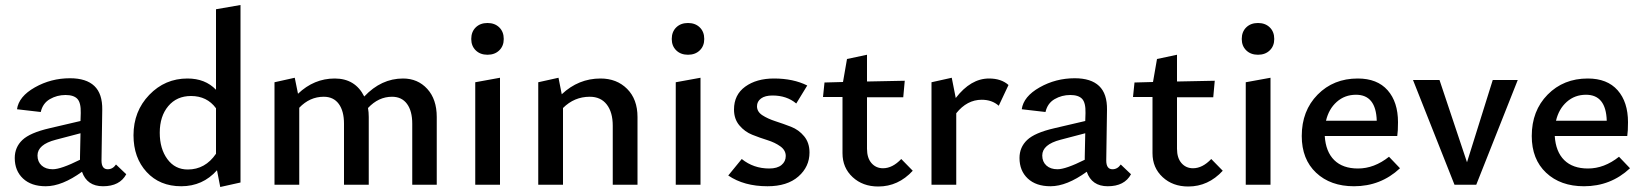

<svg xmlns="http://www.w3.org/2000/svg" viewBox="-20 -739 6576 768"><path d="M444 -81 485 -42Q459 6 392 6Q328 6 308 -52Q228 6 163 6Q105 6 72 -25Q39 -56 39 -107Q39 -150 69.5 -179Q100 -208 178 -226L302 -255L303 -287Q304 -328 289.5 -343.5Q275 -359 242 -359Q208 -359 179.5 -342.5Q151 -326 143 -291L48 -302Q55 -353 119.5 -389.5Q184 -426 260 -426Q325 -426 357.5 -395Q390 -364 389 -300L386 -97Q386 -62 411 -62Q431 -62 444 -81ZM191 -62Q224 -62 300 -100V-111L302 -206L203 -180Q130 -161 130 -117Q130 -92 146.5 -77Q163 -62 191 -62Z M844 -702 942 -719V-9L861 9L848 -58Q791 6 705 6Q619 6 566.5 -51Q514 -108 514 -198Q514 -294 577 -359.5Q640 -425 730 -425Q801 -425 844 -380ZM731 -61Q801 -61 844 -124V-306Q808 -355 744 -355Q687 -355 653 -314.5Q619 -274 619 -208Q619 -144 649.5 -102.5Q680 -61 731 -61Z M1592 -425Q1651 -425 1689 -383.5Q1727 -342 1727 -271V0H1629V-244Q1629 -295 1608 -323.5Q1587 -352 1548 -352Q1494 -352 1452 -307Q1455 -290 1455 -271V0H1356V-244Q1356 -295 1335 -323.5Q1314 -352 1275 -352Q1219 -352 1177 -308V0H1078V-410L1159 -428L1172 -364Q1236 -425 1319 -425Q1401 -425 1437 -353Q1505 -425 1592 -425Z M1865 -583Q1865 -612 1883 -629.5Q1901 -647 1930 -647Q1959 -647 1977 -629.5Q1995 -612 1995 -583Q1995 -555 1977 -537.5Q1959 -520 1930 -520Q1901 -520 1883 -537.5Q1865 -555 1865 -583ZM1881 0V-410L1980 -428V0Z M2382 -425Q2447 -425 2488.5 -383.5Q2530 -342 2530 -271V0H2431V-236Q2431 -290 2407 -321Q2383 -352 2339 -352Q2277 -352 2232 -307V0H2133V-410L2214 -428L2227 -362Q2294 -425 2382 -425Z M2667 -583Q2667 -612 2685 -629.5Q2703 -647 2732 -647Q2761 -647 2779 -629.5Q2797 -612 2797 -583Q2797 -555 2779 -537.5Q2761 -520 2732 -520Q2703 -520 2685 -537.5Q2667 -555 2667 -583ZM2683 0V-410L2782 -428V0Z M3050 6Q2956 6 2893 -37L2947 -103Q2994 -65 3057 -65Q3089 -65 3106 -79Q3123 -93 3123 -115Q3123 -138 3101.5 -153.5Q3080 -169 3049.5 -178.5Q3019 -188 2989 -200Q2959 -212 2937.5 -237.5Q2916 -263 2916 -301Q2916 -360 2961 -392.5Q3006 -425 3076 -425Q3153 -425 3209 -397L3165 -325Q3127 -357 3070 -357Q3040 -357 3024 -345Q3008 -333 3008 -314Q3008 -292 3029.5 -278Q3051 -264 3082 -254Q3113 -244 3144 -232Q3175 -220 3196.5 -194Q3218 -168 3218 -129Q3218 -72 3173.5 -33Q3129 6 3050 6Z M3585 -103 3631 -56Q3573 7 3493 7Q3431 7 3390.5 -30.5Q3350 -68 3350 -126V-351H3272L3278 -409L3352 -411L3368 -503L3448 -520V-413L3599 -416L3593 -350H3448V-144Q3448 -107 3466 -86.5Q3484 -66 3512 -66Q3550 -66 3585 -103Z M3936 -425Q3985 -425 4014 -399L3975 -316Q3948 -340 3907 -340Q3848 -340 3805 -286V0H3706V-410L3787 -428L3803 -347Q3863 -425 3936 -425Z M4463 -81 4504 -42Q4478 6 4411 6Q4347 6 4327 -52Q4247 6 4182 6Q4124 6 4091 -25Q4058 -56 4058 -107Q4058 -150 4088.5 -179Q4119 -208 4197 -226L4321 -255L4322 -287Q4323 -328 4308.5 -343.5Q4294 -359 4261 -359Q4227 -359 4198.5 -342.5Q4170 -326 4162 -291L4067 -302Q4074 -353 4138.5 -389.5Q4203 -426 4279 -426Q4344 -426 4376.5 -395Q4409 -364 4408 -300L4405 -97Q4405 -62 4430 -62Q4450 -62 4463 -81ZM4210 -62Q4243 -62 4319 -100V-111L4321 -206L4222 -180Q4149 -161 4149 -117Q4149 -92 4165.5 -77Q4182 -62 4210 -62Z M4825 -103 4871 -56Q4813 7 4733 7Q4671 7 4630.5 -30.5Q4590 -68 4590 -126V-351H4512L4518 -409L4592 -411L4608 -503L4688 -520V-413L4839 -416L4833 -350H4688V-144Q4688 -107 4706 -86.5Q4724 -66 4752 -66Q4790 -66 4825 -103Z M4947 -583Q4947 -612 4965 -629.5Q4983 -647 5012 -647Q5041 -647 5059 -629.5Q5077 -612 5077 -583Q5077 -555 5059 -537.5Q5041 -520 5012 -520Q4983 -520 4965 -537.5Q4947 -555 4947 -583ZM4963 0V-410L5062 -428V0Z M5536 -112 5580 -66Q5503 6 5396 6Q5302 6 5244.5 -48Q5187 -102 5187 -195Q5187 -296 5250.5 -360.5Q5314 -425 5411 -425Q5489 -425 5530.5 -378Q5572 -331 5572 -250Q5572 -214 5569 -195H5279Q5283 -132 5317 -98.5Q5351 -65 5412 -65Q5477 -65 5536 -112ZM5404 -360Q5359 -360 5327 -331.5Q5295 -303 5284 -256H5487Q5484 -360 5404 -360Z M5951 -419H6051L5885 0H5798L5632 -419H5738L5848 -90Z M6456 -112 6500 -66Q6423 6 6316 6Q6222 6 6164.5 -48Q6107 -102 6107 -195Q6107 -296 6170.5 -360.5Q6234 -425 6331 -425Q6409 -425 6450.5 -378Q6492 -331 6492 -250Q6492 -214 6489 -195H6199Q6203 -132 6237 -98.5Q6271 -65 6332 -65Q6397 -65 6456 -112ZM6324 -360Q6279 -360 6247 -331.5Q6215 -303 6204 -256H6407Q6404 -360 6324 -360Z"/></svg>

Font: EauTestText Semibold
Style: Regular
Weight: 600
Designer: Christian Thalmann (Catharsis Fonts)
Version: Version 0.001;PS 000.001;hotconv 1.0.88;makeotf.lib2.5.64775